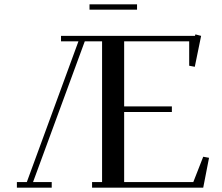

<svg xmlns="http://www.w3.org/2000/svg" viewBox="-20 -868 1026 888"><path d="M58.1 0V-25.9H104L342.8 -676.8H262.2V-702.1H881.8L883.8 -709L910.2 -702.1L880.9 -559.1L855 -564V-676.8H554.2V-376H774.9V-350.1H554.2V-25.9H874L919.9 -143.1L946.8 -138.2L919.9 0H405.8V-25.9H452.1V-676.8H372.1L132.8 -25.9H219.2V0ZM394 -823.2V-848.1H613.8V-823.2Z"/></svg>

Font: Dehuti Alt
Style: Bold
Weight: 700
Version: Version 1.2